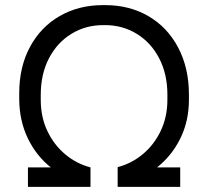

<svg xmlns="http://www.w3.org/2000/svg" viewBox="-20 -729 812 749"><path d="M55 -345V-365Q55 -468 97 -546Q139 -624 213 -666.5Q287 -709 381 -709H391Q485 -709 559 -666Q633 -623 675 -543.5Q717 -464 717 -360V-340Q717 -257 683.5 -189Q650 -121 592 -75.5Q534 -30 461 -12L439 -77Q493 -91 537 -127.5Q581 -164 607 -218.5Q633 -273 633 -340V-360Q633 -440 601 -501.5Q569 -563 513.5 -597Q458 -631 390 -631H382Q314 -631 258.5 -597Q203 -563 171 -501.5Q139 -440 139 -359V-339Q139 -272 165 -217.5Q191 -163 235 -126.5Q279 -90 333 -76L311 -11Q238 -29 180 -74.5Q122 -120 88.5 -189.5Q55 -259 55 -345ZM89 -76H333V0H89ZM439 -76H683V0H439Z"/></svg>

Font: Fixel Italic Variable 20240409 Display Thin
Style: Italic
Weight: 100
Italic angle: -10°
Designer: AlfaBravo + MacPaw
Foundry: Kyrylo Tkachov, Marchela Mozhyna, Serhii Makarenko, Maria Weinstein, Zakhar Kryvoshyya
Version: Version 1.211;Glyphs 3.2 (3225)